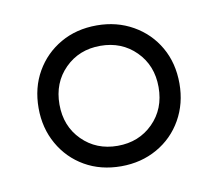

<svg xmlns="http://www.w3.org/2000/svg" viewBox="-48 -675 496 435"><g transform="rotate(-10 199.5 -458.0)"><path d="M199 -296Q152 -296 115.5 -317Q79 -338 58 -375Q37 -412 37 -458Q37 -505 58 -541.5Q79 -578 115.5 -599Q152 -620 199 -620Q245 -620 282 -599Q319 -578 340 -541.5Q361 -505 361 -458Q361 -412 340 -375Q319 -338 282 -317Q245 -296 199 -296ZM199 -343Q248 -343 280.5 -375.5Q313 -408 313 -458Q313 -508 280.5 -540.5Q248 -573 199 -573Q150 -573 117.5 -540.5Q85 -508 85 -458Q85 -408 117.5 -375.5Q150 -343 199 -343Z"/></g></svg>

Font: Piazzolla SC Medium
Style: Regular
Weight: 500
Designer: Juan Pablo del Peral
Foundry: Huerta Tipografica
Version: Version 1.330